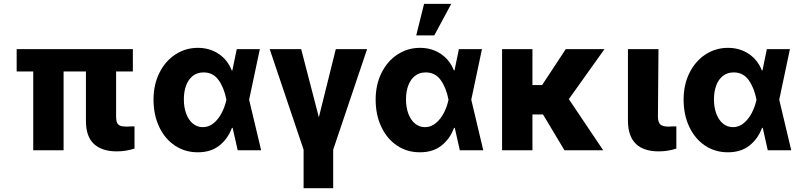

<svg xmlns="http://www.w3.org/2000/svg" viewBox="-20 -788 4204 1007"><path d="M676.8 -413.1H588.9V-175.8Q588.9 -155.3 594.2 -144Q599.6 -132.8 611.1 -128.4Q622.6 -124 643.6 -124Q661.1 -124 668 -125H685.5V-8.8Q640.1 5.9 592.8 5.9Q514.6 5.9 472.7 -33Q430.7 -71.8 430.7 -153.3V-413.1H313.5V0H154.3V-413.1H67.4V-530.3H676.8Z M785.2 -265.6Q785.2 -344.2 816.2 -406.2Q847.2 -468.3 900.4 -502.7Q953.6 -537.1 1017.6 -537.1Q1079.6 -537.1 1126.7 -505.6Q1173.8 -474.1 1195.3 -418.9H1198.7L1221.7 -530.3H1342.8L1286.6 -265.1L1349.6 0H1226.6L1200.2 -117.2H1196.3Q1174.8 -59.1 1129.6 -23.9Q1084.5 11.2 1016.6 10.7Q950.2 10.7 897.5 -24.4Q844.7 -59.6 814.9 -122.6Q785.2 -185.5 785.2 -265.6ZM1043.9 -121.1Q1075.2 -121.1 1100.6 -142.1Q1126 -163.1 1142.8 -195.8Q1159.7 -228.5 1167 -263.7L1167.5 -265.1L1167 -266.6Q1155.3 -327.6 1126.5 -367.9Q1097.7 -408.2 1047.9 -408.2Q1015.1 -408.2 991.9 -390.4Q968.8 -372.6 956.5 -340.6Q944.3 -308.6 944.3 -266.6Q944.3 -224.6 956.8 -191.4Q969.2 -158.2 991.9 -139.6Q1014.6 -121.1 1043.9 -121.1Z M1559.6 -530.3 1652.3 -172.9 1741.2 -530.3H1905.3L1727.5 -2.9V199.2H1572.3V-2.9L1394.5 -530.3Z M1950.2 -265.6Q1950.2 -344.2 1981.2 -406.2Q2012.2 -468.3 2065.4 -502.7Q2118.7 -537.1 2182.6 -537.1Q2244.6 -537.1 2291.7 -505.6Q2338.9 -474.1 2360.4 -418.9H2363.8L2386.7 -530.3H2507.8L2451.7 -265.1L2514.6 0H2391.6L2365.2 -117.2H2361.3Q2339.8 -59.1 2294.7 -23.9Q2249.5 11.2 2181.6 10.7Q2115.2 10.7 2062.5 -24.4Q2009.8 -59.6 1980 -122.6Q1950.2 -185.5 1950.2 -265.6ZM2209 -121.1Q2240.2 -121.1 2265.6 -142.1Q2291 -163.1 2307.9 -195.8Q2324.7 -228.5 2332 -263.7L2332.5 -265.1L2332 -266.6Q2320.3 -327.6 2291.5 -367.9Q2262.7 -408.2 2212.9 -408.2Q2180.2 -408.2 2157 -390.4Q2133.8 -372.6 2121.6 -340.6Q2109.4 -308.6 2109.4 -266.6Q2109.4 -224.6 2121.8 -191.4Q2134.3 -158.2 2157 -139.6Q2179.7 -121.1 2209 -121.1ZM2204.1 -767.6H2346.7L2257.8 -602.5H2163.1Z M2772.5 -341.8H2823.2L2947.3 -530.3H3150.4L2963.4 -268.1L3143.6 0H2940.4L2828.1 -187.5H2772.5V0H2613.3V-530.3H2772.5Z M3433.6 -530.3 3430.7 -175.8Q3431.2 -146 3443.6 -135Q3456.1 -124 3485.4 -124Q3504.9 -124 3511.7 -125H3527.3V-8.8Q3483.4 5.9 3435.5 5.9Q3274.9 5.9 3273.4 -153.3V-530.3Z M3565.4 -265.6Q3565.4 -344.2 3596.4 -406.2Q3627.4 -468.3 3680.7 -502.7Q3733.9 -537.1 3797.9 -537.1Q3859.9 -537.1 3907 -505.6Q3954.1 -474.1 3975.6 -418.9H3979L4002 -530.3H4123L4066.9 -265.1L4129.9 0H4006.8L3980.5 -117.2H3976.6Q3955.1 -59.1 3909.9 -23.9Q3864.7 11.2 3796.9 10.7Q3730.5 10.7 3677.7 -24.4Q3625 -59.6 3595.2 -122.6Q3565.4 -185.5 3565.4 -265.6ZM3824.2 -121.1Q3855.5 -121.1 3880.9 -142.1Q3906.2 -163.1 3923.1 -195.8Q3939.9 -228.5 3947.3 -263.7L3947.8 -265.1L3947.3 -266.6Q3935.5 -327.6 3906.7 -367.9Q3877.9 -408.2 3828.1 -408.2Q3795.4 -408.2 3772.2 -390.4Q3749 -372.6 3736.8 -340.6Q3724.6 -308.6 3724.6 -266.6Q3724.6 -224.6 3737.1 -191.4Q3749.5 -158.2 3772.2 -139.6Q3794.9 -121.1 3824.2 -121.1Z"/></svg>

Font: Pretendard GOV ExtraBold
Style: Regular
Weight: 800
Designer: Base glyphs from Inter by Rasmus Andersson; Hangeul glyphs from Noto Sans CJK(Source Han Sans) by Jang Soo-young and Kan
Foundry: Kil Hyung-jin
Version: Version 1.309